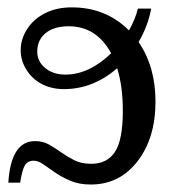

<svg xmlns="http://www.w3.org/2000/svg" viewBox="-20 -491 484 516"><path d="M224.1 4.9Q192.4 4.9 169.2 -5.1Q146 -15.1 128.4 -27.1Q110.8 -39.1 96.9 -49.1Q83 -59.1 70.8 -59.1Q53.7 -59.1 46.4 -45.9Q39.1 -32.7 34.2 0H2.4Q9.3 -111.8 74.2 -111.8Q95.7 -111.8 112.1 -102.3Q128.4 -92.8 144.8 -81.3Q161.1 -69.8 179.9 -60.3Q198.7 -50.8 225.1 -50.8Q268.1 -50.8 289.1 -83Q310.1 -115.2 310.1 -192.9Q310.1 -259.3 294.9 -307.6Q230 -251.5 151.9 -251.5Q118.7 -251.5 92.5 -265.1Q66.4 -278.8 51 -303.5Q35.6 -328.1 35.6 -356Q35.6 -386.2 53.2 -413.3Q70.8 -440.4 101.6 -455.8Q132.3 -471.2 172.9 -471.2Q264.6 -471.2 326.7 -409.2Q343.8 -439.9 350.6 -467.8H386.2Q378.4 -422.9 352.5 -377.9Q397.9 -311.5 397.9 -218.3Q397.9 -120.1 349.6 -57.6Q301.3 4.9 224.1 4.9ZM164.6 -420.4Q125 -420.4 102.5 -401.9Q80.1 -383.3 80.1 -352.5Q80.1 -325.7 101.6 -308.1Q123 -290.5 155.8 -290.5Q218.8 -290.5 278.8 -347.7Q239.3 -420.4 164.6 -420.4Z"/></svg>

Font: Tinos
Style: Regular
Weight: 400
Designer: Steve Matteson
Foundry: Monotype Imaging Inc.
Version: Version 1.23